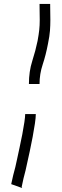

<svg xmlns="http://www.w3.org/2000/svg" viewBox="-20 -781 315 976"><path d="M127 -354Q127 -418 144 -471Q161 -524 171 -573Q177 -606 179.5 -629Q182 -652 182 -680Q182 -697 181.5 -716.5Q181 -736 181 -761H235Q235 -736 235.5 -716.5Q236 -697 236 -680Q236 -652 234 -625Q232 -598 224 -559Q213 -501 197 -453Q181 -405 181 -354ZM93 175 37 155Q42 130 47 110Q52 90 58 68Q61 56 66.5 29.5Q72 3 79.5 -31Q87 -65 93.5 -99Q100 -133 104 -160.5Q108 -188 108 -201H162Q162 -184 157.5 -153Q153 -122 146 -85Q139 -48 131.5 -13Q124 22 118 48.5Q112 75 110 85Q104 107 99.5 126Q95 145 90 170Z"/></svg>

Font: Syne Tactile
Style: Regular
Weight: 400
Designer: Lucas Descroix
Foundry: Bonjour Monde
Version: Version 2.100; ttfautohint (v1.8.3)